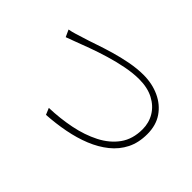

<svg xmlns="http://www.w3.org/2000/svg" viewBox="-95 -925 1190 1190"><g transform="rotate(45 500.0 -329.5)"><path d="M88 -501Q115 -506 137 -513Q159 -520 188 -529Q222 -539 272.5 -556.5Q323 -574 381 -591Q439 -608 500 -619.5Q561 -631 615 -631Q692 -631 755 -602Q818 -573 855 -519Q892 -465 892 -388Q892 -312 863.5 -255.5Q835 -199 784 -158Q733 -117 666.5 -90Q600 -63 522 -48Q444 -33 363 -28L345 -71Q441 -74 530.5 -92Q620 -110 692.5 -147Q765 -184 807.5 -243Q850 -302 850 -388Q850 -445 822 -491.5Q794 -538 741.5 -565.5Q689 -593 615 -593Q562 -593 500.5 -581Q439 -569 377.5 -550.5Q316 -532 261.5 -512Q207 -492 167 -476.5Q127 -461 109 -455Z"/></g></svg>

Font: Noto Sans JP ExtraLight
Style: Regular
Weight: 250
Designer: Ryoko NISHIZUKA  (kana, bopomofo & ideographs); Paul D. Hunt (Latin, Greek & Cyrillic); Sandoll Communications , Soo-you
Foundry: Adobe
Version: Version 2.004-H2;hotconv 1.0.118;makeotfexe 2.5.65603